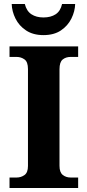

<svg xmlns="http://www.w3.org/2000/svg" viewBox="-20 -948 441 968"><path d="M28 0V-53H64Q86 -53 103.5 -65.5Q121 -78 121 -111V-600Q121 -636 103.5 -648.5Q86 -661 64 -661H28V-714H374V-661H336Q312 -661 296 -648Q280 -635 280 -599V-112Q280 -79 296.5 -66Q313 -53 336 -53H374V0ZM199 -771Q147 -771 111.5 -794.5Q76 -818 58 -854.5Q40 -891 39 -928H105Q114 -892 138.5 -876Q163 -860 199 -860Q236 -860 260.5 -876Q285 -892 293 -928H359Q358 -891 340 -854.5Q322 -818 287 -794.5Q252 -771 199 -771Z"/></svg>

Font: Noto Serif
Style: Bold
Weight: 700
Designer: Monotype Design Team
Foundry: Monotype Imaging Inc.
Version: Version 2.014